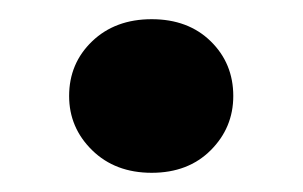

<svg xmlns="http://www.w3.org/2000/svg" viewBox="-20 -175 316 200"><path d="M138 5Q100 5 76 -18.5Q52 -42 52 -75Q52 -109 76 -132Q100 -155 138 -155Q176 -155 199.5 -132Q223 -109 223 -75Q223 -42 199.5 -18.5Q176 5 138 5Z"/></svg>

Font: DM Sans 9pt ExtraBold
Style: Regular
Weight: 800
Version: Version 4.004;gftools[0.9.30]